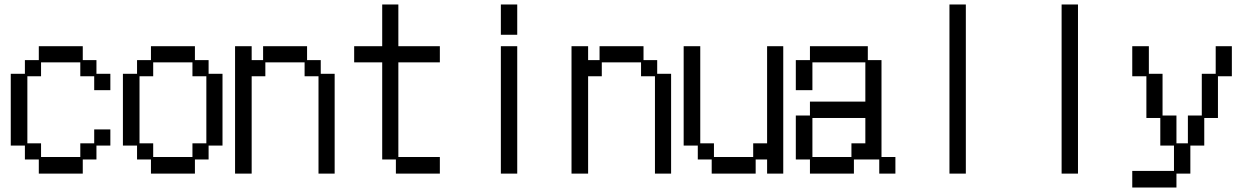

<svg xmlns="http://www.w3.org/2000/svg" viewBox="-20 -746 5540 856"><path d="M91 -97H28V-417H91V-478H153V-540H349V-478H410V-417H472V-344H400V-406H338V-468H163V-406H102V-107H163V-46H338V-107H400V-169H472V-97H410V-35H349V28H153V-35H91Z M591 -97H528V-417H591V-478H653V-540H849V-478H910V-417H972V-97H910V-35H849V28H653V-35H591ZM663 -107V-46H838V-107H900V-406H838V-468H663V-406H602V-107Z M1028 -540H1102V-478H1153V-540H1349V-478H1410V-417H1472V28H1400V-406H1338V-468H1163V-406H1102V28H1028Z M1684 -468H1559V-540H1684V-726H1756V-540H1941V-468H1756V-46H1941V28H1745V-35H1684Z M2213 -726H2286V-591H2213ZM2213 -540H2286V28H2213Z M2528 -540H2602V-478H2653V-540H2849V-478H2910V-417H2972V28H2900V-406H2838V-468H2663V-406H2602V28H2528Z M3091 -97H3028V-540H3102V-107H3163V-46H3338V-107H3400V-540H3472V28H3400V-35H3349V28H3153V-35H3091Z M3528 -231H3591V-293H3838V-468H3602V-344H3528V-478H3591V-540H3849V-478H3910V-46H3972V28H3900V-35H3787V28H3591V-35H3528ZM3776 -46V-107H3838V-220H3602V-46Z M4213 -726H4286V28H4213Z M4713 -726H4786V28H4713Z M5214 16V-97H5153V-220H5091V-406H5028V-540H5102V-417H5163V-231H5225V-107H5276V-231H5338V-417H5400V-540H5472V-406H5410V-220H5349V-97H5287V28H5225V90H5028V16Z"/></svg>

Font: DotGothic16
Style: Regular
Weight: 400
Designer: Fontworks Inc.
Foundry: Fontworks Inc.
Version: Version 1.100